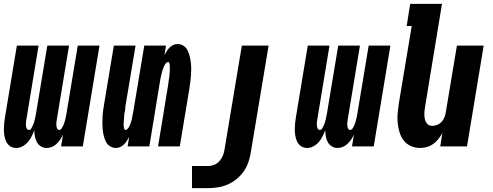

<svg xmlns="http://www.w3.org/2000/svg" viewBox="-20 -755 2540 990"><path d="M64 8Q47 8 33.5 -0.5Q20 -9 13 -23Q6 -37 3 -53Q0 -69 0 -85.5Q0 -102 1.5 -118.5Q3 -135 6 -152L67 -520H179L115 -133Q114 -126 113.5 -119Q113 -112 114 -105Q115 -98 118.5 -91.5Q122 -85 129 -85Q137 -85 141.5 -93Q146 -101 149.5 -108.5Q153 -116 155.5 -124Q158 -132 159.5 -139.5Q161 -147 163 -155Q165 -163 166 -171L224 -520H336L272 -133Q271 -126 270.5 -119Q270 -112 271 -105Q272 -98 275 -91.5Q278 -85 286 -85Q293 -85 298 -93Q303 -101 306.5 -108.5Q310 -116 312.5 -124Q315 -132 316.5 -139.5Q318 -147 320 -155Q322 -163 323 -171L381 -520H493L407 0H295L305 -61Q299 -48 291 -36Q283 -24 272 -13.5Q261 -3 247.5 2.5Q234 8 220 8Q204 8 190.5 -0.5Q177 -9 170 -22.5Q163 -36 160 -52Q157 -68 157 -84Q151 -68 143.5 -52.5Q136 -37 124 -23Q112 -9 96 -0.5Q80 8 64 8Z M578 8Q561 8 547 -1Q533 -10 526 -24.5Q519 -39 515 -55Q511 -71 509.5 -87.5Q508 -104 508 -121Q508 -138 509 -155.5Q510 -173 512.5 -190Q515 -207 518 -225L567 -520H679L627 -209Q626 -204 626 -198.5Q626 -193 625 -187.5Q624 -182 623 -177Q622 -172 621 -166.5Q620 -161 620 -155.5Q620 -150 619.5 -144.5Q619 -139 618.5 -133.5Q618 -128 618 -123Q618 -118 617.5 -112.5Q617 -107 618 -102Q619 -97 620.5 -91Q622 -85 627 -85Q633 -85 638 -90.5Q643 -96 646 -102Q649 -108 651.5 -114.5Q654 -121 656 -127Q658 -133 659.5 -139.5Q661 -146 662 -152.5Q663 -159 664.5 -165Q666 -171 667 -178L724 -520H836L828 -471Q833 -481 839.5 -491Q846 -501 854 -509.5Q862 -518 873 -523Q884 -528 895 -528Q912 -528 926 -519Q940 -510 947 -495.5Q954 -481 958 -465Q962 -449 964 -432.5Q966 -416 966 -399Q966 -382 964.5 -364.5Q963 -347 961 -330Q959 -313 956 -295L907 0H795L846 -311Q847 -316 847.5 -321.5Q848 -327 849 -332.5Q850 -338 850.5 -343Q851 -348 852 -353.5Q853 -359 853.5 -364.5Q854 -370 854.5 -375.5Q855 -381 855.5 -386.5Q856 -392 855.5 -397Q855 -402 855.5 -407.5Q856 -413 855.5 -418Q855 -423 853.5 -429Q852 -435 847 -435Q841 -435 836 -429.5Q831 -424 828 -418Q825 -412 822.5 -405.5Q820 -399 818 -393Q816 -387 814.5 -380.5Q813 -374 811.5 -367.5Q810 -361 808.5 -355Q807 -349 806 -342L750 0H638L646 -49Q640 -39 634 -29Q628 -19 619.5 -10.5Q611 -2 600 3Q589 8 578 8Z M970 215V101H1053Q1069 101 1085 94.5Q1101 88 1112.5 74.5Q1124 61 1130 45.5Q1136 30 1138 14L1227 -520H1365L1273 32Q1269 57 1260.5 82Q1252 107 1236.5 129Q1221 151 1199.5 168.5Q1178 186 1153.5 196.5Q1129 207 1103.5 211Q1078 215 1053 215Z M1564 8Q1547 8 1533.5 -0.5Q1520 -9 1513 -23Q1506 -37 1503 -53Q1500 -69 1500 -85.5Q1500 -102 1501.5 -118.5Q1503 -135 1506 -152L1567 -520H1679L1615 -133Q1614 -126 1613.5 -119Q1613 -112 1614 -105Q1615 -98 1618.5 -91.5Q1622 -85 1629 -85Q1637 -85 1641.5 -93Q1646 -101 1649.5 -108.5Q1653 -116 1655.5 -124Q1658 -132 1659.5 -139.5Q1661 -147 1663 -155Q1665 -163 1666 -171L1724 -520H1836L1772 -133Q1771 -126 1770.5 -119Q1770 -112 1771 -105Q1772 -98 1775 -91.5Q1778 -85 1786 -85Q1793 -85 1798 -93Q1803 -101 1806.5 -108.5Q1810 -116 1812.5 -124Q1815 -132 1816.5 -139.5Q1818 -147 1820 -155Q1822 -163 1823 -171L1881 -520H1993L1907 0H1795L1805 -61Q1799 -48 1791 -36Q1783 -24 1772 -13.5Q1761 -3 1747.5 2.5Q1734 8 1720 8Q1704 8 1690.5 -0.5Q1677 -9 1670 -22.5Q1663 -36 1660 -52Q1657 -68 1657 -84Q1651 -68 1643.5 -52.5Q1636 -37 1624 -23Q1612 -9 1596 -0.5Q1580 8 1564 8Z M2147 8Q2121 8 2098.5 -2Q2076 -12 2061.5 -31Q2047 -50 2040 -73.5Q2033 -97 2030.5 -122Q2028 -147 2030.5 -173Q2033 -199 2037 -225L2103 -621H2077L2095 -735H2259L2172 -206Q2170 -195 2169 -185Q2168 -175 2168 -164.5Q2168 -154 2170 -144Q2172 -134 2176.5 -125.5Q2181 -117 2189 -111.5Q2197 -106 2208 -106Q2221 -106 2234.5 -111.5Q2248 -117 2257.5 -127.5Q2267 -138 2272 -151Q2277 -164 2279 -178L2336 -520H2474L2388 0H2250L2261 -70Q2253 -54 2241 -39Q2229 -24 2214 -13Q2199 -2 2181.5 3Q2164 8 2147 8Z"/></svg>

Font: Iosevka Heavy Oblique
Style: Regular
Weight: 900
Italic angle: -9°
Monospace: yes
Designer: Belleve Invis
Foundry: Belleve Invis
Version: Version 32.5.0; ttfautohint (v1.8.4)